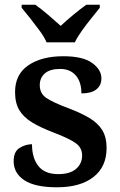

<svg xmlns="http://www.w3.org/2000/svg" viewBox="-20 -786 509 816"><path d="M222 10Q129 10 83.5 -20Q38 -50 38 -101Q38 -142 63.5 -157.5Q89 -173 116 -173Q116 -115 143 -80.5Q170 -46 227 -46Q278 -46 303.5 -68.5Q329 -91 329 -125Q329 -158 302 -177.5Q275 -197 207 -223Q152 -244 116 -266Q80 -288 62 -318Q44 -348 44 -395Q44 -470 100.5 -508.5Q157 -547 249 -547Q332 -547 371.5 -518.5Q411 -490 411 -453Q411 -423 389.5 -406Q368 -389 326 -389Q326 -438 302 -465.5Q278 -493 236 -493Q192 -493 170.5 -474Q149 -455 149 -424Q149 -389 176.5 -370Q204 -351 271 -326Q324 -306 360 -284.5Q396 -263 414.5 -233Q433 -203 433 -157Q433 -77 377 -33.5Q321 10 222 10ZM178 -606Q168 -629 148.5 -655.5Q129 -682 108.5 -708Q88 -734 72 -753V-766H130Q154 -749 184.5 -723Q215 -697 238 -676Q260 -697 291.5 -723Q323 -749 347 -766H404V-753Q389 -734 368 -708Q347 -682 328 -655.5Q309 -629 298 -606Z"/></svg>

Font: Noto Serif Malayalam SemiBold
Style: Regular
Weight: 600
Designer: Indian type Foundry, Jelle Bosma, Monotype Design Team
Foundry: Monotype Imaging Inc.
Version: Version 2.104; ttfautohint (v1.8.4.7-5d5b)